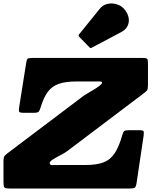

<svg xmlns="http://www.w3.org/2000/svg" viewBox="-75 -1083 880 1103"><path d="M-55 -41V-153Q-55 -180 -48.8 -187.2Q-42.5 -194.5 -28 -205.5L406 -533Q413.5 -538.5 430.2 -548.2Q447 -558 465.8 -569.2Q484.5 -580.5 497.8 -591Q511 -601.5 511 -608Q511 -615.5 496 -615.2Q481 -615 471 -615H365Q302.5 -615 263.2 -601.5Q224 -588 200 -555.8Q176 -523.5 159 -468Q154 -451.5 148.8 -443.2Q143.5 -435 120 -435H60Q36 -435 34.2 -443.2Q32.5 -451.5 35.5 -470L76 -725Q78.5 -742 84.2 -746Q90 -750 110 -750H746Q768 -750 771.5 -744Q775 -738 775 -716V-595Q775 -570.5 769.8 -563.8Q764.5 -557 751 -547L312 -215.5Q299 -205.5 274.5 -192.8Q250 -180 230.2 -167.8Q210.5 -155.5 210.5 -146.5Q210.5 -134 227.2 -134.5Q244 -135 270 -135H415Q480 -135 519.8 -150.2Q559.5 -165.5 584.5 -203.8Q609.5 -242 628.5 -310Q633 -326 639.2 -330.5Q645.5 -335 667 -335H725Q748 -335 750.2 -328.2Q752.5 -321.5 750 -303L709.5 -31Q706 -9.5 699.2 -4.8Q692.5 0 667 0H-18Q-45.5 0 -50.2 -6.8Q-55 -13.5 -55 -41ZM639.5 -1030Q669.5 -993 664.5 -956Q659.5 -919 621 -898.5L453 -809.5Q447.5 -806 444.5 -807Q441.5 -808 437.5 -812.5L381 -870.5Q372.5 -879.5 381.5 -888.5L498.5 -1033Q516.5 -1055 543.2 -1060.8Q570 -1066.5 596.5 -1058.2Q623 -1050 639.5 -1030Z"/></svg>

Font: Besley* Fatface
Style: Italic
Weight: 900
Italic angle: -13°
Designer: Owen Earl
Foundry: indestructible type*
Version: Version 3.000; ttfautohint (v1.8.3)